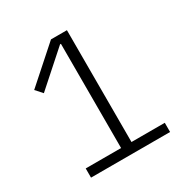

<svg xmlns="http://www.w3.org/2000/svg" viewBox="-162 -829 923 959"><g transform="rotate(-30 300.0 -349.0)"><path d="M90 0V-53H294V-654H289L97 -483L63 -521L262 -698H354V-53H546V0Z"/></g></svg>

Font: IBM Plex Sans Thai Light
Style: Regular
Weight: 300
Designer: Mike Abbink, Paul van der Laan, Pieter van Rosmalen, Ben Mitchell, Mark Frömberg
Foundry: Bold Monday
Version: Version 1.2